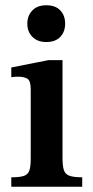

<svg xmlns="http://www.w3.org/2000/svg" viewBox="-20 -711 353 731"><path d="M293 0H23V-36Q56 -36 71.5 -41.5Q87 -47 92 -62.5Q97 -78 97 -107V-371Q97 -404 84 -411.5Q71 -419 49 -419Q38 -419 30.5 -418Q23 -417 23 -417V-454L164 -482H218V-109Q218 -80 223 -64Q228 -48 244 -42Q260 -36 293 -36ZM156 -551Q123 -551 103.5 -570.5Q84 -590 84 -621Q84 -651 103 -671Q122 -691 156 -691Q191 -691 209.5 -671.5Q228 -652 228 -621Q228 -590 209.5 -570.5Q191 -551 156 -551Z"/></svg>

Font: STIX Two Text SemiBold
Style: Regular
Weight: 600
Designer: Ross Mills, John Hudson & Paul Hanslow, Tiro Typeworks Ltd; with prior portions MicroPress Inc., and Coen Hoffman.
Foundry: Tiro Typeworks Ltd
Version: Version 2.13 b171